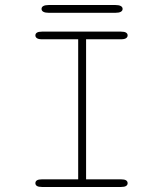

<svg xmlns="http://www.w3.org/2000/svg" viewBox="-20 -745 659 765"><path d="M147.5 0Q133.5 0 127.2 -4Q121 -8 121 -15Q121 -22.5 127.2 -26.5Q133.5 -30.5 147.5 -30.5H291.5V-588.5H147.5Q133.5 -588.5 127.2 -592.8Q121 -597 121 -604Q121 -611 127.2 -615Q133.5 -619 147.5 -619H462Q476 -619 482.2 -615Q488.5 -611 488.5 -604Q488.5 -597 482.2 -592.8Q476 -588.5 462 -588.5H323V-30.5H462Q476 -30.5 482.2 -26.5Q488.5 -22.5 488.5 -15Q488.5 -8 482.2 -4Q476 0 462 0ZM145.5 -709.5Q145.5 -717 152.8 -721Q160 -725 174 -725H440Q454 -725 461.2 -721Q468.5 -717 468.5 -709.5Q468.5 -702 461.2 -698Q454 -694 440 -694H174Q160 -694 152.8 -698Q145.5 -702 145.5 -709.5Z"/></svg>

Font: Sono Monospace ExtraLight
Style: Regular
Weight: 250
Version: Version 2.112